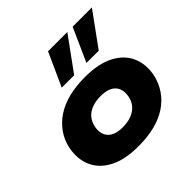

<svg xmlns="http://www.w3.org/2000/svg" viewBox="-195 -956 1149 1149"><g transform="rotate(-45 380.0 -381.5)"><path d="M348 11Q233 11 161 -26.5Q89 -64 60.5 -129Q32 -194 48 -276Q60 -331 90.5 -374Q121 -417 167 -447.5Q213 -478 274.5 -493.5Q336 -509 412 -509Q527 -509 599 -471.5Q671 -434 699.5 -369.5Q728 -305 712 -223Q699 -168 669 -124.5Q639 -81 593 -50.5Q547 -20 485.5 -4.5Q424 11 348 11ZM360 -136Q403 -136 434.5 -148Q466 -160 486.5 -182.5Q507 -205 514 -238Q526 -296 496.5 -329Q467 -362 399 -362Q358 -362 326 -350.5Q294 -339 274 -316.5Q254 -294 246 -260Q234 -203 263.5 -169.5Q293 -136 360 -136ZM479 -562 574 -774H737L583 -562ZM270 -562 366 -774H529L375 -562Z"/></g></svg>

Font: Nunito Sans 10pt Expanded Black
Style: Italic
Weight: 900
Width: 7
Italic angle: -9°
Designer: Vernon Adams
Foundry: Vernon Adams
Version: Version 3.101;gftools[0.9.27]